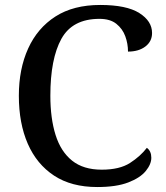

<svg xmlns="http://www.w3.org/2000/svg" viewBox="-20 -744 669 774"><path d="M372 10Q268 10 198 -36Q128 -82 92 -164.5Q56 -247 56 -358Q56 -466 93.5 -548.5Q131 -631 203.5 -677.5Q276 -724 384 -724Q490 -724 541.5 -691.5Q593 -659 593 -611Q593 -577 566 -556.5Q539 -536 496 -536Q496 -568 485 -598Q474 -628 449 -648Q424 -668 381 -668Q272 -668 227.5 -587.5Q183 -507 183 -358Q183 -267 204 -200Q225 -133 270.5 -96.5Q316 -60 390 -60Q462 -60 504 -87Q546 -114 572 -148Q590 -135 590 -108Q590 -82 567.5 -54.5Q545 -27 497 -8.5Q449 10 372 10Z"/></svg>

Font: Noto Serif NP Hmong Medium
Style: Regular
Weight: 500
Designer: Dalton Maag Ltd
Foundry: Dalton Maag Ltd
Version: Version 1.001; ttfautohint (v1.8.4.7-5d5b)